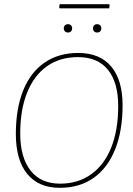

<svg xmlns="http://www.w3.org/2000/svg" viewBox="-20 -896 639 921"><path d="M568 -391Q568 -269 532.5 -180Q497 -91 429.5 -43Q362 5 267 5Q165 5 110.5 -62Q56 -129 56 -253Q56 -374 91 -461.5Q126 -549 193.5 -595.5Q261 -642 355 -642Q459 -642 513.5 -577Q568 -512 568 -391ZM77 -256Q77 -141 126.5 -78Q176 -15 268 -15Q355 -15 418 -60.5Q481 -106 514 -189.5Q547 -273 547 -387Q547 -500 498 -561Q449 -622 354 -622Q267 -622 205 -578Q143 -534 110 -451.5Q77 -369 77 -256ZM506 -873 504 -856H267L264 -859L266 -876H503ZM326 -760Q326 -751 320.5 -745.5Q315 -740 306 -740Q297 -740 291.5 -745.5Q286 -751 286 -760Q286 -769 291.5 -774.5Q297 -780 306 -780Q315 -780 320.5 -774.5Q326 -769 326 -760ZM466 -760Q466 -751 460.5 -745.5Q455 -740 446 -740Q437 -740 431.5 -745.5Q426 -751 426 -760Q426 -769 431.5 -774.5Q437 -780 446 -780Q455 -780 460.5 -774.5Q466 -769 466 -760Z"/></svg>

Font: Luna Sans Thin
Style: Italic
Weight: 250
Italic angle: -7°
Designer: Juan Pablo del Peral
Foundry: Huerta Tipografica
Version: Version 2.001; ttfautohint (v1.5)